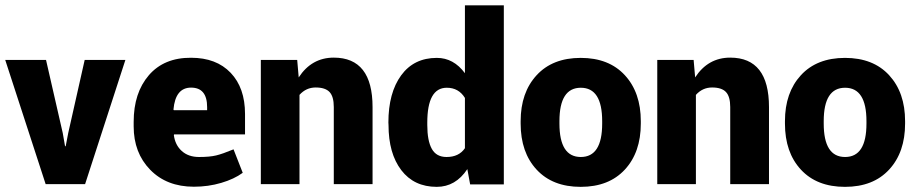

<svg xmlns="http://www.w3.org/2000/svg" viewBox="-20 -705 3508 735"><path d="M156.2 -475.6 220.2 -195.8 229 -145.5 231.4 -145 241.2 -195.8 304.2 -475.6H460L305.7 0H154.8L0 -475.6Z M772.9 -294.9Q772.9 -369.6 711.4 -369.6Q651.4 -369.6 644 -285.6L645.5 -283.2H772.9ZM909.2 -43V-43.5ZM491.7 -221.2V-238.3Q491.7 -349.6 549.8 -417Q607.9 -484.4 711.4 -483.9Q808.1 -483.9 863 -426.3Q918 -368.7 918 -268.6V-190.4H646.5L645.5 -188Q650.4 -149.9 675.8 -127Q701.2 -104 741.9 -104Q782.7 -104 807.1 -109.9Q831.5 -115.7 874 -133.3L909.2 -43.5Q876.5 -19.5 826.9 -4.9Q777.3 9.8 722.2 9.8Q618.2 9.8 554.9 -55.2Q491.7 -120.1 491.7 -221.2Z M978.5 -475.6H1117.7L1123.5 -408.7Q1172.9 -484.4 1257.8 -484.4Q1406.2 -484.4 1406.2 -294.9V0H1257.8V-295.4Q1257.8 -335.4 1241.5 -352.8Q1225.1 -370.1 1188.5 -370.1Q1151.9 -370.1 1126.5 -341.8V0H978.5Z M1652.3 -483.4Q1716.3 -483.4 1759.8 -424.8V-684.6H1908.7V1H1779.8L1769 -57.6Q1724.1 10.3 1651.9 10.3Q1564.9 10.3 1516.1 -53.7Q1467.3 -117.7 1467.3 -226.6L1466.8 -235.8Q1466.8 -349.6 1515.6 -416.5Q1564.5 -483.4 1652.3 -483.4ZM1615.7 -235.8V-226.6Q1615.7 -166 1633.1 -135Q1650.4 -104 1689.5 -104Q1736.8 -104 1759.8 -137.7V-330.1Q1735.8 -369.1 1690.4 -369.1Q1615.7 -369.1 1615.7 -235.8Z M2121.6 -241.2V-231.9Q2121.6 -104 2203.4 -104Q2285.2 -104 2285.2 -231.9V-241.2Q2285.2 -369.1 2203.4 -369.1Q2121.6 -369.1 2121.6 -241.2ZM1973.1 -231.9V-241.2Q1973.1 -350.6 2034.2 -417Q2095.2 -483.4 2203.1 -483.4Q2311 -483.4 2372.1 -417Q2433.1 -350.6 2433.1 -241.2V-231.9Q2433.1 -122.1 2372.1 -55.9Q2311 10.3 2203.1 10.3Q2095.2 10.3 2034.2 -55.7Q1973.1 -121.6 1973.1 -231.9Z M2496.1 -475.6H2635.3L2641.1 -408.7Q2690.4 -484.4 2775.4 -484.4Q2923.8 -484.4 2923.8 -294.9V0H2775.4V-295.4Q2775.4 -335.4 2759 -352.8Q2742.7 -370.1 2706.1 -370.1Q2669.4 -370.1 2644 -341.8V0H2496.1Z M3133.3 -241.2V-231.9Q3133.3 -104 3215.1 -104Q3296.9 -104 3296.9 -231.9V-241.2Q3296.9 -369.1 3215.1 -369.1Q3133.3 -369.1 3133.3 -241.2ZM2984.9 -231.9V-241.2Q2984.9 -350.6 3045.9 -417Q3106.9 -483.4 3214.8 -483.4Q3322.8 -483.4 3383.8 -417Q3444.8 -350.6 3444.8 -241.2V-231.9Q3444.8 -122.1 3383.8 -55.9Q3322.8 10.3 3214.8 10.3Q3106.9 10.3 3045.9 -55.7Q2984.9 -121.6 2984.9 -231.9Z"/></svg>

Font: Yantramanav Black
Style: Regular
Weight: 900
Version: Version 1.001;PS 1.0;hotconv 1.0.72;makeotf.lib2.5.5900; ttf